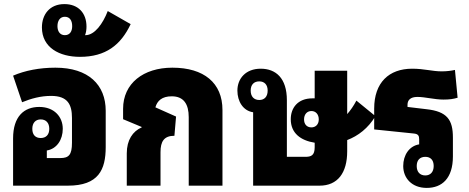

<svg xmlns="http://www.w3.org/2000/svg" viewBox="-20 -908 2295 939"><path d="M497 -366C497 -493 413 -577 251 -577C173 -577 102 -563 44 -538L88 -408C132 -426 179 -439 230 -439C311 -439 332 -397 332 -331V-210C332 -150 316 -135 275 -135H209V-172C258 -180 287 -225 287 -278C287 -337 245 -385 172 -385C98 -385 44 -339 44 -231V0H312C462 0 497 -78 497 -189ZM179 -233C154 -233 138 -248 138 -278C138 -307 154 -324 179 -324C205 -324 221 -307 221 -278C221 -249 205 -233 179 -233Z M371 -630C497 -630 571 -688 619 -790L507 -854C483 -792 443 -736 398 -736H396C401 -749 403 -763 403 -778C403 -844 363 -888 295 -888C222 -888 185 -836 185 -774C185 -675 271 -630 371 -630ZM297 -736C274 -736 261 -754 261 -780C261 -807 274 -826 297 -826C321 -826 333 -808 333 -780C333 -754 321 -736 297 -736Z M823 -577C681 -577 582 -500 582 -376V-325L673 -287V-285C629 -266 600 -223 600 -158V0H765V-164C765 -216 782 -244 833 -244L841 -338L740 -383C749 -415 772 -437 820 -437C879 -437 903 -398 903 -335V0H1068V-370C1068 -503 977 -577 823 -577Z M1255 -572C1182 -572 1141 -524 1141 -465C1141 -412 1169 -366 1218 -359V0H1543C1631 0 1678 -62 1678 -168V-223C1731 -243 1781 -281 1816 -340L1723 -416C1710 -391 1694 -368 1678 -350V-562H1519V-427C1516 -427 1512 -427 1508 -427C1436 -427 1402 -380 1402 -325C1402 -257 1450 -221 1519 -210V-188C1519 -148 1502 -141 1473 -141H1383V-418C1383 -526 1329 -572 1255 -572ZM1248 -419C1222 -419 1206 -436 1206 -465C1206 -494 1222 -510 1248 -510C1273 -510 1289 -494 1289 -465C1289 -435 1273 -419 1248 -419ZM1503 -285C1481 -285 1467 -300 1467 -324C1467 -348 1481 -365 1503 -365C1524 -365 1539 -349 1539 -324C1539 -300 1524 -285 1503 -285Z M2195 -235C2195 -322 2167 -363 2065 -374L1973 -385V-396C1973 -418 1987 -434 2021 -434C2060 -434 2104 -421 2149 -421C2180 -421 2197 -424 2218 -430L2205 -566C2188 -562 2165 -559 2140 -559C2094 -559 2055 -572 1996 -572C1882 -572 1810 -504 1810 -377V-275L2004 -255C2026 -253 2030 -243 2030 -227V-202C1981 -194 1952 -149 1952 -96C1952 -37 1994 11 2067 11C2141 11 2195 -35 2195 -143ZM2060 -141C2085 -141 2101 -126 2101 -96C2101 -67 2085 -50 2060 -50C2034 -50 2018 -67 2018 -96C2018 -125 2034 -141 2060 -141Z"/></svg>

Font: Noto Sans Thai Looped Condensed Black
Style: Regular
Weight: 900
Width: 3
Designer: Sasikarn Vongin, Ben Mitchell
Foundry: The Fontpad Ltd
Version: Version 1.001